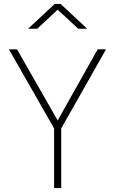

<svg xmlns="http://www.w3.org/2000/svg" viewBox="-20 -949 580 969"><path d="M289 -301V0H253V-301L25 -700H66L271 -341L473 -700H515ZM122 -804 256 -929H286L420 -804H375L271 -900L168 -804Z"/></svg>

Font: TitilliumText22L Th
Style: Thin
Weight: 100
Designer: Campivisivi
Foundry: Campivisivi
Version: 1.000